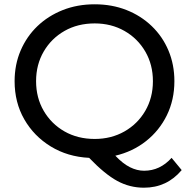

<svg xmlns="http://www.w3.org/2000/svg" viewBox="-20 -728 880 894"><path d="M650 146Q584 146 526 114.5Q468 83 395 7Q295 2 216.5 -46Q138 -94 93 -172.5Q48 -251 48 -350Q48 -427 76 -492.5Q104 -558 154 -606Q204 -654 272 -681Q340 -708 421 -708Q501 -708 568.5 -681.5Q636 -655 686.5 -606.5Q737 -558 764.5 -492.5Q792 -427 792 -350Q792 -263 757 -191.5Q722 -120 660 -71Q598 -22 517 -3Q552 34 585 50.5Q618 67 651 67Q725 67 779 7L826 64Q757 146 650 146ZM421 -81Q498 -81 559.5 -116Q621 -151 656.5 -212Q692 -273 692 -350Q692 -427 656.5 -488Q621 -549 559.5 -584Q498 -619 421 -619Q342 -619 280.5 -584Q219 -549 183.5 -488Q148 -427 148 -350Q148 -273 183.5 -212Q219 -151 280.5 -116Q342 -81 421 -81Z"/></svg>

Font: Montserrat Medium
Style: Regular
Weight: 500
Designer: Julieta Ulanovsky
Foundry: Julieta Ulanovsky
Version: Version 9.000; ttfautohint (v1.8.4.7-5d5b)